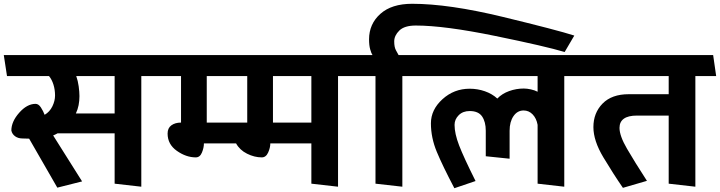

<svg xmlns="http://www.w3.org/2000/svg" viewBox="-31 -971 3806 1015"><path d="M575 -569H372Q381 -544 385 -514.5Q389 -485 389 -463Q389 -438 384.5 -415Q380 -392 370 -371H575ZM123 -238 88 -239Q65 -239 49 -250.5Q33 -262 29 -281Q29 -328 70.5 -375Q112 -422 157 -422Q173 -422 185.5 -402.5Q198 -383 205 -364Q232 -380 246 -409Q260 -438 260 -466Q260 -497 251.5 -524Q243 -551 228 -569H6L-11 -680H811L828 -569H716V16L575 0V-266H273Q267 -263 261.5 -260Q256 -257 250 -255L403 -12L272 21Z M1615 0V-213H1398Q1398 -190 1386.5 -164.5Q1375 -139 1353 -139Q1314 -139 1275 -158.5Q1236 -178 1217 -213H1047Q1047 -190 1036.5 -164.5Q1026 -139 1004 -139Q953 -139 904 -173.5Q855 -208 855 -265Q855 -294 875 -308.5Q895 -323 926 -323V-569H821L804 -680H1851L1867 -569H1756V16ZM1615 -569H1412V-323H1615ZM1062 -569V-323H1276V-569Z M2954 -696Q2855 -726 2586.5 -781Q2318 -836 2167 -836Q2107 -836 2080 -809.5Q2053 -783 2053 -752Q2053 -722 2062 -705.5Q2071 -689 2076 -680H2189L2207 -569H2096V16L1954 0V-569H1863L1846 -680H1938Q1932 -689 1926 -710Q1920 -731 1920 -763Q1920 -844 1979.5 -897.5Q2039 -951 2148 -951Q2341 -951 2628 -881.5Q2915 -812 3005 -783Z M2811 0V-311Q2805 -345 2785 -366Q2765 -387 2737 -387Q2704 -387 2683.5 -357Q2663 -327 2663 -280V-132L2537 -145V-280Q2537 -327 2517.5 -355.5Q2498 -384 2452 -384Q2416 -384 2394 -362Q2372 -340 2372 -311Q2372 -265 2396 -202.5Q2420 -140 2483 -14L2371 24Q2309 -94 2278 -168.5Q2247 -243 2247 -319Q2247 -391 2308 -446.5Q2369 -502 2452 -502Q2494 -502 2532.5 -488.5Q2571 -475 2598 -450Q2623 -476 2660.5 -489.5Q2698 -503 2738 -503Q2755 -503 2775.5 -498.5Q2796 -494 2811 -486V-569H2201L2184 -680H3046L3063 -569H2952V16Z M3504 0V-360H3336Q3290 -360 3267 -343.5Q3244 -327 3244 -295Q3244 -253 3283.5 -185Q3323 -117 3389 -15L3262 22Q3211 -52 3158.5 -139.5Q3106 -227 3106 -299Q3106 -374 3154.5 -423.5Q3203 -473 3293 -473H3504V-569H3058L3041 -680H3739L3755 -569H3645V16Z"/></svg>

Font: Palanquin Dark
Style: Regular
Weight: 400
Designer: Pria Ravichandran
Version: Version 1.000